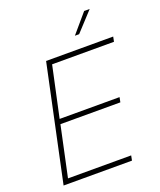

<svg xmlns="http://www.w3.org/2000/svg" viewBox="-162 -1007 925 1108"><g transform="rotate(-20 300.0 -453.0)"><path d="M34 0 185 -710H597L591 -680H211L144 -369H512L506 -339H138L72 -30H460L454 0ZM391 -790 490 -906H524L417 -790Z"/></g></svg>

Font: Geist Mono Thin
Style: Italic
Weight: 100
Italic angle: -12°
Monospace: yes
Designer: Basement.studio, Andrés Briganti, Mateo Zaragoza
Foundry: Basement.studio, Vercel, Andrés Briganti, Guido Ferreyra, Mateo Zaragoza
Version: Version 1.500; ttfautohint (v1.8.4.7-5d5b)